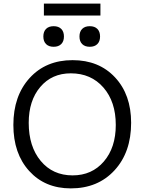

<svg xmlns="http://www.w3.org/2000/svg" viewBox="-20 -1036 800 1063"><path d="M223 -950V-1016H536V-950ZM519 -792Q504 -777 477 -777Q450 -777 435 -792Q420 -807 420 -834Q420 -861 435 -876Q450 -891 477 -891Q504 -891 519 -876Q534 -861 534 -834Q534 -807 519 -792ZM319 -792Q304 -777 277 -777Q250 -777 235 -792Q220 -807 220 -834Q220 -861 235 -876Q250 -891 277 -891Q304 -891 319 -876Q334 -861 334 -834Q334 -807 319 -792ZM372 7Q229 7 141.5 -89.5Q54 -186 54 -344Q54 -505 144 -604Q234 -703 382 -703Q528 -703 617 -607.5Q706 -512 706 -356Q706 -193 614 -93Q522 7 372 7ZM382 -65Q489 -65 555 -142Q621 -219 621 -344Q621 -473 552.5 -551.5Q484 -630 372 -630Q267 -630 203 -554.5Q139 -479 139 -356Q139 -225 205.5 -145Q272 -65 382 -65Z"/></svg>

Font: Cantarell
Style: Regular
Weight: 400
Designer: Dave Crossland, Nikolaus Waxweiler, Florian Fecher, Jacques Le Bailly, Eben Sorkin, Alexei Vanyashin, Alexios Zavras, Em
Version: Version 0.303